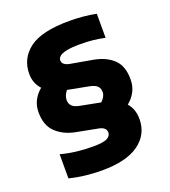

<svg xmlns="http://www.w3.org/2000/svg" viewBox="-138 -850 849 961"><g transform="rotate(-20 286.0 -369.0)"><path d="M241 10.5Q200 10.5 154.5 5.5Q109 0.5 68.5 -10V-138.5Q109 -127.5 152.2 -122.5Q195.5 -117.5 238.5 -117.5Q296.5 -117.5 315.8 -128.8Q335 -140 335 -157.5Q335 -185 297.5 -192.5L180.5 -215Q118 -227.5 79.5 -264.8Q41 -302 41 -371Q41 -406.5 55.5 -434.2Q70 -462 95.5 -483Q63 -517.5 63 -568.5Q63 -650 128.5 -699.5Q194 -749 342 -749Q379 -749 416 -745.5Q453 -742 484 -735.5V-607.5Q452 -614.5 420.2 -617.8Q388.5 -621 356 -621Q304.5 -621 277.8 -614.8Q251 -608.5 241.5 -598.8Q232 -589 232 -579Q232 -553.5 270.5 -546L392 -524.5Q456.5 -512 493.5 -476Q530.5 -440 530.5 -370Q530.5 -333.5 515.5 -305Q500.5 -276.5 474 -255Q504.5 -221 504.5 -168Q504.5 -86 437.8 -37.8Q371 10.5 241 10.5ZM244.5 -332 353 -311Q377.5 -334 377.5 -357.5Q377.5 -376 366.8 -388.2Q356 -400.5 327.5 -406.5L213 -428.5Q194 -404 194 -381Q194 -363 204.8 -350.5Q215.5 -338 244.5 -332Z"/></g></svg>

Font: Encode Sans XBd
Style: Regular
Weight: 800
Designer: Multiple Designers
Foundry: Impallari Type
Version: Version 3.002; ttfautohint (v1.8.3) -l 8 -r 50 -G 200 -x 14 